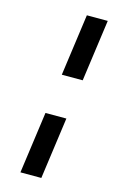

<svg xmlns="http://www.w3.org/2000/svg" viewBox="-123 -807 587 914"><g transform="rotate(15 171.0 -350.0)"><path d="M290 -752 248 -448H145L187 -752ZM220 -252 178 52H75L117 -252Z"/></g></svg>

Font: Pathway Extreme SemiCondensed ExtraBold
Style: Italic
Weight: 800
Width: 4
Italic angle: -8°
Version: Version 1.001;gftools[0.9.26]